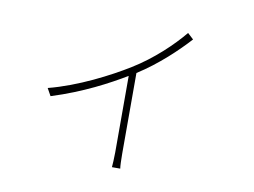

<svg xmlns="http://www.w3.org/2000/svg" viewBox="-72 -691 1145 865"><g transform="rotate(10 500.0 -258.5)"><path d="M524 1V-368C617 -427 697 -504 749 -561L722 -586C671 -524 590 -447 499 -391C415 -339 275 -266 142 -232L161 -198C304 -243 415 -303 492 -349V1C492 26 490 58 489 69H527C525 58 524 26 524 1Z"/></g></svg>

Font: Glow Sans SC Normal ExtraLight
Style: Regular
Weight: 200
Designer: Ryoko NISHIZUKA (kana, bopomofo & ideographs); Paul D. Hunt (Latin, Greek & Cyrillic); Sandoll Communications, Soo-young
Version: Version 0.93